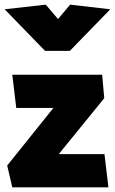

<svg xmlns="http://www.w3.org/2000/svg" viewBox="-23 -807 495 827"><path d="M47 -342H207L8 -94L30 0H444L427 -143H230L426 -384L417 -485H30ZM-3 -767 171 -588H278L452 -767L279 -787L227 -725L174 -787Z"/></svg>

Font: Catamaran
Style: Regular
Weight: 900
Designer: Pria Ravichandran
Version: Version 1.001;PS 001.000;hotconv 1.0.70;makeotf.lib2.5.58329